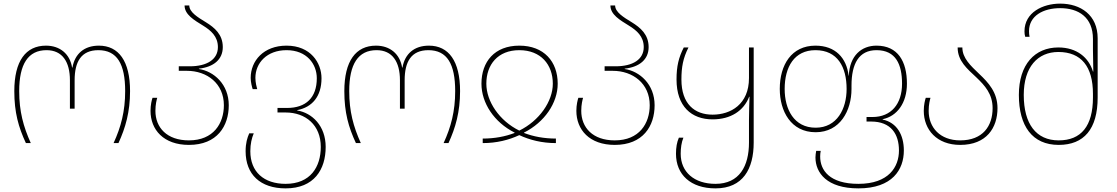

<svg xmlns="http://www.w3.org/2000/svg" viewBox="-20 -790 6165 1060"><path d="M123 0H150C109 -91 86 -175 86 -287C86 -436 135 -513 237 -513C324 -513 366 -449 366 -347V-190H392V-347C392 -449 428 -513 523 -513C627 -513 671 -436 671 -287C671 -176 648 -89 607 0H634C673 -85 698 -172 698 -287C698 -453 635 -538 526 -538C445 -538 393 -493 380 -417H378C366 -493 310 -538 234 -538C122 -538 59 -453 59 -287C59 -169 82 -88 123 0Z M1023 10C1179 10 1243 -94 1243 -209C1243 -325 1160 -397 1078 -409V-411C1160 -420 1210 -462 1210 -530C1210 -600 1164 -638 1117 -667C1071 -695 1025 -723 1025 -760H999C999 -709 1052 -679 1102 -648C1144 -622 1183 -589 1183 -530C1183 -462 1123 -424 1028 -424H967V-399H1012C1123 -399 1216 -329 1216 -209C1216 -109 1159 -15 1023 -15C901 -15 838 -86 838 -178C838 -214 845 -239 848 -250H822C818 -238 811 -212 811 -178C811 -74 883 10 1023 10Z M1557 250C1714 250 1778 146 1778 21C1778 -95 1703 -167 1621 -180V-182C1703 -198 1755 -257 1755 -358C1755 -443 1695 -538 1562 -538C1435 -538 1364 -454 1364 -360C1364 -336 1371 -310 1375 -298H1400C1397 -309 1390 -334 1390 -360C1390 -442 1453 -513 1562 -513C1674 -513 1729 -436 1729 -358C1729 -250 1668 -194 1565 -194H1512V-169H1557C1668 -169 1751 -99 1751 21C1751 131 1694 225 1557 225C1437 225 1362 159 1362 45C1362 4 1370 -28 1381 -54H1356C1345 -29 1336 0 1336 45C1336 173 1417 250 1557 250Z M1945 0H1972C1931 -91 1908 -175 1908 -287C1908 -436 1957 -513 2059 -513C2146 -513 2188 -449 2188 -347V-190H2214V-347C2214 -449 2250 -513 2345 -513C2449 -513 2493 -436 2493 -287C2493 -176 2470 -89 2429 0H2456C2495 -85 2520 -172 2520 -287C2520 -453 2457 -538 2348 -538C2267 -538 2215 -493 2202 -417H2200C2188 -493 2132 -538 2056 -538C1944 -538 1881 -453 1881 -287C1881 -169 1904 -88 1945 0Z M2645 0C2722 0 2789 -17 2847 -44C2905 -17 2972 0 3049 0V-25C2984 -25 2925 -36 2873 -56V-58C2986 -115 3059 -221 3059 -328C3059 -450 2983 -538 2847 -538C2711 -538 2638 -450 2638 -328C2638 -221 2708 -115 2821 -58V-56C2769 -36 2710 -25 2645 -25ZM2847 -69C2737 -123 2665 -230 2665 -328C2665 -433 2728 -513 2847 -513C2966 -513 3032 -433 3032 -328C3032 -230 2957 -123 2847 -69Z M3374 10C3530 10 3594 -94 3594 -209C3594 -325 3511 -397 3429 -409V-411C3511 -420 3561 -462 3561 -530C3561 -600 3515 -638 3468 -667C3422 -695 3376 -723 3376 -760H3350C3350 -709 3403 -679 3453 -648C3495 -622 3534 -589 3534 -530C3534 -462 3474 -424 3379 -424H3318V-399H3363C3474 -399 3567 -329 3567 -209C3567 -109 3510 -15 3374 -15C3252 -15 3189 -86 3189 -178C3189 -214 3196 -239 3199 -250H3173C3169 -238 3162 -212 3162 -178C3162 -74 3234 10 3374 10Z M3930 250C4082 250 4141 142 4141 -3V-528H4115V-359C4115 -214 4014 -157 3914 -157C3815 -157 3742 -216 3742 -351C3742 -419 3751 -469 3781 -528H3755C3727 -473 3715 -425 3715 -351C3715 -202 3798 -131 3914 -131C4014 -131 4086 -178 4116 -256H4118C4117 -230 4115 -166 4115 -127V-3C4115 127 4062 225 3930 225C3813 225 3738 160 3738 59C3738 28 3742 -4 3753 -30H3728C3717 -5 3712 24 3712 59C3712 174 3793 250 3930 250Z M4719 250C4907 250 4970 146 4970 41C4970 -45 4932 -113 4853 -130V-132C4932 -148 4987 -221 4987 -328C4987 -451 4937 -538 4819 -538C4737 -538 4671 -484 4666 -372H4665C4654 -470 4592 -538 4482 -538C4350 -538 4285 -432 4285 -299C4285 -177 4346 -60 4483 -60C4618 -60 4681 -179 4681 -299V-317C4681 -439 4722 -513 4819 -513C4926 -513 4960 -434 4960 -328C4960 -216 4900 -144 4797 -144H4764V-119H4789C4900 -119 4943 -49 4943 41C4943 131 4887 225 4719 225C4560 225 4508 150 4508 74C4508 64 4509 53 4511 43H4486C4484 55 4482 67 4482 79C4482 164 4545 250 4719 250ZM4483 -85C4363 -85 4312 -187 4312 -299C4312 -420 4365 -513 4482 -513C4604 -513 4654 -420 4654 -299C4654 -189 4601 -85 4483 -85Z M5281 10C5427 10 5487 -85 5487 -193C5487 -280 5437 -334 5386 -382C5339 -427 5293 -469 5293 -528H5267C5267 -453 5320 -410 5371 -362C5417 -318 5460 -271 5460 -193C5460 -94 5406 -15 5281 -15C5170 -15 5107 -86 5107 -178C5107 -214 5114 -239 5117 -250H5091C5087 -238 5080 -212 5080 -178C5080 -74 5152 10 5281 10Z M5825 10C5964 10 6040 -77 6040 -252V-579C6040 -707 5946 -770 5833 -770C5738 -770 5636 -722 5636 -617C5636 -606 5637 -597 5640 -587H5664C5662 -597 5661 -606 5661 -618C5661 -703 5740 -745 5833 -745C5934 -745 6014 -695 6014 -575V-515C6014 -483 6015 -428 6016 -395H6014C5991 -472 5925 -528 5823 -528C5693 -528 5605 -434 5605 -266C5605 -94 5679 10 5825 10ZM5825 -15C5700 -15 5632 -106 5632 -266C5632 -420 5709 -503 5823 -503C5949 -503 6014 -423 6014 -272V-252C6014 -94 5949 -15 5825 -15Z"/></svg>

Font: Noto Sans Georgian Thin
Style: Regular
Weight: 100
Designer: Monotype Design Team, Akaki Razmadze
Foundry: Google LLC
Version: Version 2.005